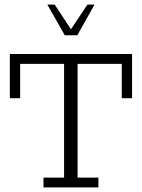

<svg xmlns="http://www.w3.org/2000/svg" viewBox="-20 -819 620 839"><path d="M170 0V-43H260V-540H68V-390H23V-583H557V-390H512V-540H319V-43H410V0ZM263 -665 187 -799H219L290 -691L362 -799H393L318 -665Z"/></svg>

Font: Rokkitt Light
Style: Regular
Weight: 300
Version: Version 3.103